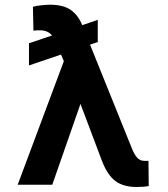

<svg xmlns="http://www.w3.org/2000/svg" viewBox="-20 -766 696 796"><path d="M385.3 -683.6V-591.6L353.3 -581L527.7 -148.4Q536.2 -127.1 547.9 -113.1Q559.7 -99.1 578.5 -99.1H595.5L596.6 5Q579.5 9.2 546.9 9.2Q491.1 9.2 458.3 -15.6Q425.4 -40.5 403.4 -97.3L313.6 -335.2L196.7 0H53.3L244.7 -512.4L233 -539.8L100.1 -494.7V-586.6L195.7 -619Q178.3 -640.3 146 -640.3Q140.3 -640.3 133 -640.1Q125.7 -639.9 118.6 -638.8L116.5 -737.9Q129.3 -741.8 151.5 -744.1Q173.7 -746.4 187.9 -746.4Q242.9 -746.4 273.6 -724.6Q304.3 -702.8 320.3 -663L320.7 -661.6Z"/></svg>

Font: Inter Zeller Semi Bold
Style: Regular
Weight: 600
Designer: Rasmus Andersson; Joe Bland
Foundry: zeller
Version: Version 3.015;git-dec3a8cb1